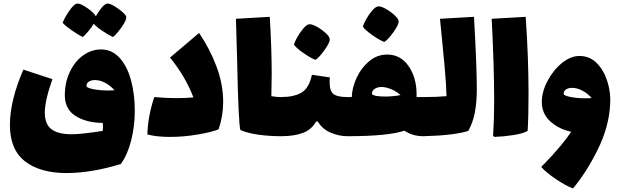

<svg xmlns="http://www.w3.org/2000/svg" viewBox="-20 -734 3488 1084"><path d="M741 -109Q741 -22 720.5 59Q700 140 662 192Q495 243 355 243Q207 243 121.5 177Q36 111 36 -28Q36 -166 112 -341L276 -287Q233 -166 233 -99Q233 -32 271 -4Q309 24 384 24Q440 24 560 5Q560 -3 561 -14.5Q562 -26 560 -40Q468 -41 407 -79Q346 -117 346 -197Q346 -268 374 -327.5Q402 -387 449 -421Q496 -455 551 -455Q612 -455 655.5 -407Q699 -359 720 -280Q741 -201 741 -109ZM528 -227Q557 -223 588 -223Q614 -223 626 -224Q606 -249 575.5 -265.5Q545 -282 516 -282Q495 -282 481.5 -273Q468 -264 468 -247Q475 -234 528 -227ZM618 -525Q595 -535 560.5 -558Q526 -581 509 -600Q497 -579 478 -556.5Q459 -534 447 -525Q424 -536 387 -561.5Q350 -587 334 -605Q342 -630 370.5 -672Q399 -714 418 -714Q437 -714 475 -687Q513 -660 521 -642Q538 -672 556 -693Q574 -714 588 -714Q607 -714 648 -684.5Q689 -655 693 -639Q695 -621 666.5 -580.5Q638 -540 618 -525Z M1240 -158Q1240 -79 1214 -4Q1179 11 1099 25Q1019 39 939 39Q864 39 812 25Q815 -78 851 -186Q916 -180 975 -180Q1026 -180 1072 -184Q1027 -302 940 -409L1104 -548Q1165 -458 1202.5 -358Q1240 -258 1240 -158Z M1598 -76Q1598 -19 1591 8Q1584 35 1566 35Q1501 35 1439.5 26.5Q1378 18 1337 0Q1326 -42 1319 -386L1312 -628L1503 -639Q1514 -461 1514 -312Q1514 -267 1512 -191Q1541 -186 1566 -186Q1585 -186 1591.5 -159Q1598 -132 1598 -76Z M1974 -76Q1974 -19 1967 8Q1960 35 1942 35Q1894 35 1847 15Q1800 -5 1774 -48H1765Q1739 -2 1690 16.5Q1641 35 1566 35Q1548 35 1541 8Q1534 -19 1534 -76Q1534 -132 1540.5 -159Q1547 -186 1566 -186Q1639 -186 1682 -211Q1725 -236 1741 -312L1842 -297Q1841 -287 1841 -270Q1841 -220 1863 -203Q1885 -186 1942 -186Q1961 -186 1967.5 -159Q1974 -132 1974 -76ZM1640 -481Q1643 -497 1658 -523.5Q1673 -550 1692 -572.5Q1711 -595 1725 -597Q1739 -599 1765.5 -585Q1792 -571 1815.5 -550Q1839 -529 1841 -517Q1846 -499 1814.5 -454.5Q1783 -410 1761 -396Q1736 -405 1695.5 -433Q1655 -461 1640 -481Z M2401 -76Q2401 -19 2394 8Q2387 35 2369 35Q2311 35 2263 4Q2170 35 1942 35Q1924 35 1917 8Q1910 -19 1910 -76Q1910 -132 1916.5 -159Q1923 -186 1942 -186H1966Q1968 -241 1994.5 -297Q2021 -353 2065.5 -389.5Q2110 -426 2166 -426Q2242 -426 2287 -360.5Q2332 -295 2332 -201V-186H2369Q2388 -186 2394.5 -159Q2401 -132 2401 -76ZM2241 -197Q2220 -217 2191 -229.5Q2162 -242 2135 -243Q2111 -243 2095 -232Q2079 -221 2080 -203Q2091 -189 2156 -189Q2197 -189 2241 -197ZM2029 -583Q2032 -598 2047 -625Q2062 -652 2081 -674Q2100 -696 2115 -698Q2128 -700 2154.5 -686Q2181 -672 2204.5 -651Q2228 -630 2230 -618Q2235 -600 2203.5 -555.5Q2172 -511 2150 -497Q2125 -506 2084.5 -534Q2044 -562 2029 -583Z M2672 -230Q2672 -160 2661.5 -102Q2651 -44 2624 5Q2542 31 2369 35Q2351 35 2344 8Q2337 -19 2337 -76Q2337 -132 2343.5 -159Q2350 -186 2369 -186Q2448 -186 2501 -191Q2499 -263 2490 -361.5Q2481 -460 2471 -558L2464 -628L2656 -639Q2672 -360 2672 -230Z M2764 33Q2770 -63 2770 -165Q2770 -357 2756 -628L2948 -639Q2964 -410 2964 -205Q2964 -76 2959 5Q2934 20 2879.5 28.5Q2825 37 2771 39Z M3425 -148Q3419 -19 3354.5 111Q3290 241 3215 330Q3177 316 3120.5 278.5Q3064 241 3036 209Q3039 204 3044.5 199Q3050 194 3055 189Q3155 85 3205 10Q3135 -5 3087 -48.5Q3039 -92 3039 -158Q3039 -216 3071.5 -277.5Q3104 -339 3153 -378.5Q3202 -418 3251 -418Q3310 -418 3350 -377Q3390 -336 3409.5 -273Q3429 -210 3425 -148ZM3282 -179Q3308 -179 3320 -180Q3300 -205 3269.5 -221.5Q3239 -238 3211 -238Q3189 -238 3175.5 -229Q3162 -220 3162 -203Q3169 -190 3223 -183Q3251 -179 3282 -179Z"/></svg>

Font: Lalezar
Style: Bold
Weight: 700
Designer: Borna Izadpanah
Foundry: Borna Izadpanah
Version: Version 1.003;January 24, 2021;FontCreator 13.0.0.2683 64-bi